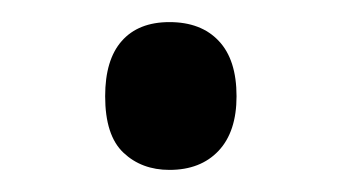

<svg xmlns="http://www.w3.org/2000/svg" viewBox="-20 -138 306 172"><path d="M74.2 -51.8Q74.2 -84.5 89.1 -101.3Q104 -118.2 131.8 -118.2Q160.2 -118.2 176 -101.3Q191.9 -84.5 191.9 -51.8Q191.9 -20 175.8 -2.9Q159.7 14.2 131.8 14.2Q106.9 14.2 90.6 -1.2Q74.2 -16.6 74.2 -51.8Z"/></svg>

Font: f0_46825 
Style: Regular
Weight: 400
Foundry: Ascender Corporation
Version: Version 1.10